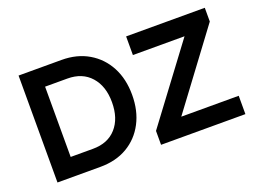

<svg xmlns="http://www.w3.org/2000/svg" viewBox="-104 -940 1587 1181"><g transform="rotate(-20 689.5 -350.0)"><path d="M94 0V-700H375Q476 -700 551.5 -655.5Q627 -611 668.5 -532.5Q710 -454 710 -350Q710 -246 668.5 -167Q627 -88 552 -44Q477 0 375 0ZM370 -580H224V-120H370Q468 -120 523 -182Q578 -244 578 -350Q578 -455 522.5 -517.5Q467 -580 370 -580ZM772 0V-91L1136 -578H798V-700H1313V-610L948 -120H1324V0Z"/></g></svg>

Font: Lexend Deca Medium
Style: Regular
Weight: 500
Designer: Bonnie Shaver-Troup, Thomas Jockin
Foundry: Lexend
Version: Version 1.008; ttfautohint (v1.8.4.7-5d5b)